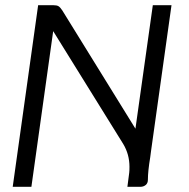

<svg xmlns="http://www.w3.org/2000/svg" viewBox="-20 -720 730 740"><path d="M641 -700 562 -137 559 -114Q550 -60 550 -27Q550 -14 541.5 -7Q533 0 521 0H471L478 -54Q479 -61 479 -77Q479 -125 455 -165L185 -600L101 0H29L127 -700H185Q199 -700 205.5 -696Q212 -692 220 -680L502 -224L569 -700Z"/></svg>

Font: Krub
Style: Italic
Weight: 400
Italic angle: -8°
Designer: Ekaluck Peanpanawate
Foundry: Cadson Demak Co.,Ltd.
Version: Version 1.000; ttfautohint (v1.6)